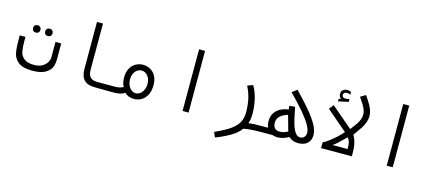

<svg xmlns="http://www.w3.org/2000/svg" viewBox="-62 -1355 4924 2180"><g transform="rotate(15 2400.0 -265.0)"><path d="M60.5 -291V-351H127.5V-289.5Q127.5 -222.5 136.8 -177.8Q146 -133 184 -100.8Q222 -68.5 301 -68.5Q363 -68.5 401.2 -92.2Q439.5 -116 455.5 -146.2Q471.5 -176.5 471.5 -197V-384H539V-197Q539 -153.5 525.2 -111.5Q511.5 -69.5 458.5 -34.8Q405.5 0 300 0Q190 0 138 -39.8Q86 -79.5 73.2 -138Q60.5 -196.5 60.5 -291ZM184.5 -471.5Q184.5 -491 196.2 -503Q208 -515 227.5 -515Q247 -515 259.2 -503Q271.5 -491 271.5 -471.5Q271.5 -452 259.2 -440Q247 -428 227.5 -428Q208 -428 196.2 -440Q184.5 -452 184.5 -471.5ZM327.5 -469Q327.5 -488.5 339.2 -500.5Q351 -512.5 370.5 -512.5Q390 -512.5 402.2 -500.5Q414.5 -488.5 414.5 -469Q414.5 -449.5 402.2 -437.5Q390 -425.5 370.5 -425.5Q351 -425.5 339.2 -437.5Q327.5 -449.5 327.5 -469Z M868.5 -172 868 -725H938.5V-180Q938.5 -126.5 963.2 -97Q988 -67.5 1048 -67.5H1201.5V0L1030.5 -2Q949.5 -2 909 -44.2Q868.5 -86.5 868.5 -172Z M1388 -31.5Q1363 -14 1331.8 -7Q1300.5 0 1255.5 0H1199V-67.5H1255.5Q1279.5 -67.5 1306 -72.5Q1332.5 -77.5 1353.5 -90.5Q1341 -107 1334.5 -135.2Q1328 -163.5 1328 -198.5Q1328 -260 1352 -303.5Q1376 -347 1415.5 -369Q1455 -391 1501 -391Q1547 -391 1586.5 -369.2Q1626 -347.5 1650 -304Q1674 -260.5 1674 -199Q1674 -125 1647.5 -77.8Q1621 -30.5 1581.5 -9.8Q1542 11 1501 11Q1429 11 1388 -31.5ZM1501.5 -56.5Q1528 -56.5 1551.8 -74Q1575.5 -91.5 1590 -122.8Q1604.5 -154 1604.5 -193Q1604.5 -232 1590 -261.8Q1575.5 -291.5 1552 -307.5Q1528.5 -323.5 1502 -323.5Q1475 -323.5 1451.2 -307.5Q1427.5 -291.5 1413 -261.8Q1398.5 -232 1398.5 -193Q1398.5 -154 1413 -122.8Q1427.5 -91.5 1451.2 -74Q1475 -56.5 1501.5 -56.5Z M2138.5 -725V0H2068V-725Z M2769 -172.5Q2769 -256 2752.8 -328.5Q2736.5 -401 2702 -468L2766 -492Q2804.5 -429.5 2824.2 -344.5Q2844 -259.5 2844 -171.5Q2844 -111 2826 -60Q2861.5 -64.5 2903 -66Q2944.5 -67.5 3002 -67.5L3001.5 0Q2855.5 0 2784.5 17Q2748 71.5 2668.5 117.2Q2589 163 2501 195.5L2475 136.5Q2592 85.5 2655.5 39.2Q2719 -7 2744 -56.5Q2769 -106 2769 -172.5Z M3317 -29Q3290.5 -12.5 3253.2 -1Q3216 10.5 3184 10.5Q3153 10.5 3126 -0.5V0H2999V-67.5H3056Q3040.5 -99.5 3040.5 -142.5Q3040.5 -199.5 3066.8 -239.2Q3093 -279 3135.5 -300.8Q3178 -322.5 3228.5 -328L3222 -370L3290 -376.5L3301 -324Q3317 -243 3331.8 -189Q3346.5 -135 3371.8 -95.2Q3397 -55.5 3434 -55.5Q3463.5 -55.5 3481.2 -75.5Q3499 -95.5 3499 -126.5Q3499 -165 3468 -219Q3437 -273 3373 -349Q3333 -396 3288.2 -443.8Q3243.5 -491.5 3208.5 -526L3267 -571Q3275.5 -560.5 3303.5 -532Q3343 -490 3371.8 -458.8Q3400.5 -427.5 3432.5 -389.5Q3503.5 -305 3539.2 -240.2Q3575 -175.5 3575 -119Q3575 -80.5 3558.5 -50.5Q3542 -20.5 3509.5 -3.8Q3477 13 3430 13Q3391.5 13 3365 2Q3338.5 -9 3317 -29ZM3287.5 -86.5 3275 -130Q3244.5 -234.5 3237 -267.5Q3187 -254.5 3150.5 -224.2Q3114 -194 3114 -141Q3114 -107 3132.2 -82.8Q3150.5 -58.5 3194 -58.5Q3216.5 -58.5 3242 -65.5Q3267.5 -72.5 3287.5 -86.5Z M3911 -245 3667 -454.5 3708.5 -508.5 3959 -294.5Q3994.5 -338.5 4015.8 -369.8Q4037 -401 4048.8 -430.8Q4060.5 -460.5 4060.5 -490.5Q4060.5 -517.5 4050.8 -544.5Q4041 -571.5 4022.8 -601.5Q4004.5 -631.5 3972.5 -677.5L4033.5 -714Q4069 -663.5 4089.8 -628.2Q4110.5 -593 4121.8 -560Q4133 -527 4133 -493Q4133 -454 4119 -416.8Q4105 -379.5 4085.8 -349Q4066.5 -318.5 4035.5 -276Q4020.5 -256 4011.5 -242.5Q4026.5 -214.5 4036 -188.8Q4045.5 -163 4051.8 -124.2Q4058 -85.5 4058 -30V0H3696V-67.5Q3728 -82 3769.8 -114Q3811.5 -146 3850 -182Q3888.5 -218 3911 -245ZM3989.5 -67.5V-75Q3989.5 -121.5 3982.8 -147.2Q3976 -173 3957 -197L3940 -180.5Q3895 -135.5 3866.2 -109.2Q3837.5 -83 3812.5 -67.5ZM3744 -592.5 3771.5 -600Q3757.5 -607 3751 -620.5Q3744.5 -634 3744.5 -650Q3744.5 -681 3764 -697.8Q3783.5 -714.5 3815.5 -714.5Q3841.5 -714.5 3860 -702V-670.5Q3842.5 -682 3817.5 -682Q3800.5 -682 3789.2 -672.2Q3778 -662.5 3778 -647Q3778 -614.5 3820.5 -614.5Q3839.5 -614.5 3864 -620.5V-588.5L3744 -561.5Z M4538.5 -725V0H4468V-725Z"/></g></svg>

Font: JuliaMono Light
Style: Regular
Weight: 300
Monospace: yes
Designer: cormullion
Foundry: corm
Version: Version 0.054; ttfautohint (v1.8.4)